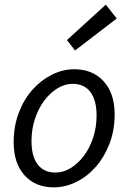

<svg xmlns="http://www.w3.org/2000/svg" viewBox="-20 -797 555 829"><path d="M304 -579 269 -624 437 -777 484 -717ZM212 12Q133 12 86 -40Q39 -92 39 -183Q39 -252 61 -310Q83 -368 120 -409.5Q157 -451 204 -474.5Q251 -498 301 -498Q380 -498 427.5 -446Q475 -394 475 -303Q475 -234 452.5 -176Q430 -118 393.5 -76.5Q357 -35 309.5 -11.5Q262 12 212 12ZM220 -52Q254 -52 285.5 -71.5Q317 -91 342 -124Q367 -157 382 -202Q397 -247 397 -298Q397 -364 370.5 -399.5Q344 -435 293 -435Q260 -435 228 -415.5Q196 -396 171 -362.5Q146 -329 131 -284Q116 -239 116 -188Q116 -122 142.5 -87Q169 -52 220 -52Z"/></svg>

Font: TypoPRO Source Sans Pro
Style: Italic
Weight: 400
Italic angle: -11°
Designer: Paul D. Hunt
Foundry: Adobe Systems Incorporated
Version: Version 1.075;PS 2.000;hotconv 1.0.86;makeotf.lib2.5.63406